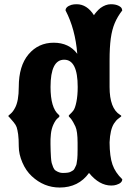

<svg xmlns="http://www.w3.org/2000/svg" viewBox="-20 -839 620 894"><path d="M257.8 34.2Q184.6 34.2 127.9 -18.6Q100.6 -43.9 84 -82.8Q67.4 -121.6 67.4 -157.2Q67.4 -192.9 64.5 -213.6Q61.5 -234.4 57.6 -246.6Q54.2 -256.8 43.9 -269.5Q33.7 -282.2 25.4 -291Q17.1 -299.8 18.6 -298.3Q18.6 -300.8 29.3 -309.3Q40 -317.9 49.8 -336.4Q67.4 -368.2 67.4 -434.1Q67.4 -532.2 113 -586.2Q158.7 -640.1 230 -640.1Q301.3 -640.1 339.8 -588.4Q330.6 -703.6 285.2 -790.5Q285.2 -807.6 312.5 -816.4Q322.8 -819.3 336.9 -819.3Q384.8 -819.3 417.5 -768.1Q419.9 -772.9 429.4 -783.9Q439 -794.9 447.8 -801.8Q472.2 -819.3 496.1 -819.3Q517.6 -819.3 531.5 -812.5Q545.4 -805.7 547.4 -797.9L549.3 -790.5Q527.3 -762.2 514.4 -731.7Q501.5 -701.2 495.8 -659.9Q490.2 -618.7 490.2 -558.1V-434.1Q490.2 -334 539.1 -304.2Q547.4 -299.8 543.7 -296.4Q540 -293 530.5 -286.1Q521 -279.3 510.7 -263.7Q492.7 -235.4 490.2 -175.8Q490.7 -109.9 503.7 -72.8Q516.6 -35.6 549.3 -4.4Q549.3 13.2 522 21.5Q512.2 24.9 498 24.9Q442.4 24.9 394.5 -33.7Q345.7 34.2 257.8 34.2ZM295.9 -35.2Q303.2 -36.1 309.3 -39.3Q315.4 -42.5 319.8 -45.4Q324.7 -48.3 327.6 -55.2Q330.6 -62 333.5 -67.4Q335.9 -71.3 336.9 -79.1Q337.9 -86.9 339.8 -99.1Q341.3 -113.8 341.3 -142.1V-173.8Q341.3 -227.5 331.1 -250Q325.7 -261.2 321.5 -268.8Q317.4 -276.4 314.5 -280.3Q309.6 -287.6 304.7 -292.2Q299.8 -296.9 299.8 -299.3Q299.8 -301.8 306.6 -307.9Q313.5 -314 320.8 -323.2Q329.6 -334 335.7 -364.3Q341.8 -394.5 341.8 -434.1Q341.8 -561 278.8 -561Q215.3 -561 215.3 -434.1Q215.3 -336.4 253.4 -304.7Q261.7 -297.9 250.5 -290Q239.3 -282.2 228.5 -258.8Q219.7 -239.7 217 -215.1Q214.4 -190.4 215.1 -168.7Q215.8 -147 215.8 -136.2L217.3 -106.4Q217.8 -97.2 218.8 -90.6Q219.7 -84 220.7 -80.1Q223.1 -71.3 227.5 -60.5Q231.9 -49.8 238.8 -44.9Q255.9 -33.7 271.7 -33.7Q287.6 -33.7 295.9 -35.2Z"/></svg>

Font: Sancreek
Style: Regular
Weight: 400
Designer: Vernon Adams
Foundry: Vernon Adams
Version: Version 1.100; ttfautohint (v1.8.4.7-5d5b)